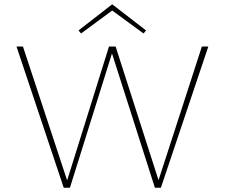

<svg xmlns="http://www.w3.org/2000/svg" viewBox="-20 -875 1048 895"><path d="M358 -719 346 -733 503 -855 661 -733 649 -719 503 -826ZM951 -658 730 0H702L502 -626L306 0H277L57 -658H87L293 -34L488 -658H519L719 -35L921 -658Z"/></svg>

Font: Ysabeau SC Extralight
Style: Regular
Weight: 200
Designer: Christian Thalmann (Catharsis Fonts)
Version: Version 0.003